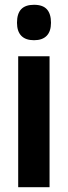

<svg xmlns="http://www.w3.org/2000/svg" viewBox="-20 -782 284 802"><path d="M187 -547V0H56V-547ZM122 -762Q159 -762 176 -743Q193 -724 193 -687Q193 -651 175 -632.5Q157 -614 122 -614Q87 -614 69 -632.5Q51 -651 51 -687Q51 -725 68.5 -743.5Q86 -762 122 -762Z"/></svg>

Font: Noto Sans Khmer ExtraCondensed
Style: Bold
Weight: 700
Width: 2
Designer: Danh Hong and the Monotype Design Team
Foundry: Monotype Imaging Inc.
Version: Version 2.004